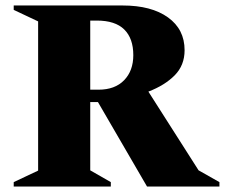

<svg xmlns="http://www.w3.org/2000/svg" viewBox="-20 -680 820 700"><path d="M30 0V-16L119 -58V-602L30 -644V-660H427Q532 -660 592.5 -616.5Q653 -573 653 -497Q653 -442 617 -405.5Q581 -369 521 -346L704 -59L780 -16V0H516L337 -308H309V-59L384 -16V0ZM333 -605H309V-353H339Q399 -353 432.5 -387.5Q466 -422 466 -479Q466 -540 433 -572.5Q400 -605 333 -605Z"/></svg>

Font: Spectral ExtraBold
Style: Regular
Weight: 800
Designer: Jean-Baptiste Levee
Foundry: Production Type
Version: Version 2.001